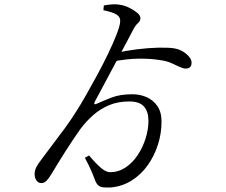

<svg xmlns="http://www.w3.org/2000/svg" viewBox="-20 -812 1040 882"><path d="M490 49Q468 50 454 48.5Q440 47 431 39Q422 31 416 14Q406 -13 395.5 -36Q385 -59 370 -87L389 -98Q420 -61 443.5 -41Q467 -21 485 -21Q524 -21 556.5 -42.5Q589 -64 612.5 -99.5Q636 -135 649 -176.5Q662 -218 662 -257Q662 -299 641.5 -322.5Q621 -346 574 -346Q522 -346 481.5 -329Q441 -312 408.5 -283.5Q376 -255 349 -219Q332 -195 314 -168Q296 -141 278.5 -113.5Q261 -86 246 -61.5Q231 -37 219 -17Q206 5 195 17Q184 29 171 29Q157 30 148 17.5Q139 5 139 -12Q139 -29 147 -44.5Q155 -60 179 -91Q197 -116 223.5 -150.5Q250 -185 279 -224.5Q308 -264 332 -303Q349 -329 373.5 -372Q398 -415 425.5 -465.5Q453 -516 476.5 -565Q500 -614 515.5 -653.5Q531 -693 532 -713Q534 -733 516.5 -744.5Q499 -756 455 -765L457 -787Q478 -791 497 -792Q516 -793 532 -790Q552 -787 573.5 -776.5Q595 -766 610 -753.5Q625 -741 625 -729Q625 -715 613.5 -705.5Q602 -696 590 -672Q583 -658 566 -626.5Q549 -595 527.5 -554.5Q506 -514 484 -473Q462 -432 444 -398Q426 -364 416 -346Q412 -338 413.5 -334.5Q415 -331 426 -336Q454 -349 493 -364Q532 -379 588 -379Q623 -379 653 -366Q683 -353 702.5 -325.5Q722 -298 722 -253Q722 -199 705.5 -147.5Q689 -96 659 -53.5Q629 -11 586 16.5Q543 44 490 49ZM833 -497Q822 -497 805.5 -504.5Q789 -512 767.5 -522Q746 -532 715 -536Q673 -543 617 -542.5Q561 -542 492 -528L509 -568Q557 -579 609 -585.5Q661 -592 707 -593Q753 -594 780 -590Q811 -585 835.5 -564.5Q860 -544 860 -524Q860 -497 833 -497Z"/></svg>

Font: Noto Serif KR
Style: Regular
Weight: 400
Designer: Ryoko NISHIZUKA  (kana & ideographs); Frank Grießhammer (Latin, Greek & Cyrillic); Wenlong ZHANG  (bopomofo); Sandoll Co
Foundry: Adobe
Version: Version 2.003-H1;hotconv 1.1.1;makeotfexe 2.6.0